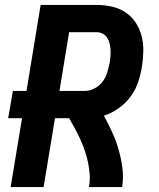

<svg xmlns="http://www.w3.org/2000/svg" viewBox="-20 -755 640 775"><path d="M23 0 69 -278H13L32 -388H87L144 -735H369Q401 -735 431 -728.5Q461 -722 486 -705.5Q511 -689 527.5 -664Q544 -639 551.5 -610Q559 -581 558.5 -549.5Q558 -518 553 -486Q548 -455 537.5 -423.5Q527 -392 507 -365Q487 -338 459 -318Q431 -298 399 -288Q417 -256 432.5 -222Q448 -188 458.5 -152Q469 -116 474 -77.5Q479 -39 473 0H339Q344 -26 342 -51.5Q340 -77 335 -101Q330 -125 322 -148Q314 -171 304 -193Q294 -215 282.5 -236Q271 -257 259 -278H202L156 0ZM323 -388Q343 -388 362.5 -398.5Q382 -409 394.5 -426Q407 -443 413 -463Q419 -483 423 -503Q425 -516 426 -529.5Q427 -543 426 -556Q425 -569 422 -581Q419 -593 412 -603.5Q405 -614 394 -619.5Q383 -625 369 -625H259L220 -388Z"/></svg>

Font: Iosevka Curly XBdExObl
Style: Regular
Weight: 800
Width: 7
Italic angle: -9°
Monospace: yes
Designer: Belleve Invis
Foundry: Belleve Invis
Version: Version 11.1.0; ttfautohint (v1.8.3)